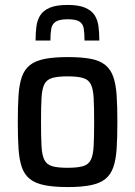

<svg xmlns="http://www.w3.org/2000/svg" viewBox="-20 -749 546 777"><path d="M254 8Q198 8 160.5 0.5Q123 -7 101 -24.5Q79 -42 68.5 -72Q58 -102 55 -147Q52 -192 52 -255Q52 -319 55 -363.5Q58 -408 68.5 -438Q79 -468 101 -485.5Q123 -503 160.5 -510.5Q198 -518 254 -518Q310 -518 347 -511Q384 -504 406 -486Q428 -468 438.5 -438Q449 -408 452 -363.5Q455 -319 455 -255Q455 -192 452 -147Q449 -102 438.5 -72Q428 -42 406 -24.5Q384 -7 347 0.5Q310 8 254 8ZM253 -70Q294 -70 316 -76.5Q338 -83 347.5 -102Q357 -121 359 -158Q361 -195 361 -255Q361 -316 359 -352.5Q357 -389 347.5 -408Q338 -427 315.5 -433.5Q293 -440 253 -440Q214 -440 191.5 -433.5Q169 -427 159.5 -408Q150 -389 148 -352.5Q146 -316 146 -255Q146 -195 148 -158Q150 -121 159.5 -102Q169 -83 191 -76.5Q213 -70 253 -70ZM254 -729Q298 -729 324 -718Q350 -707 362.5 -688Q375 -669 378.5 -643Q382 -617 382 -585H322Q322 -614 319 -633Q316 -652 302 -661.5Q288 -671 254 -671Q221 -671 206 -661.5Q191 -652 187.5 -633Q184 -614 184 -585H124Q124 -616 127.5 -642.5Q131 -669 143.5 -688Q156 -707 182 -718Q208 -729 254 -729Z"/></svg>

Font: Saira SemiCondensed Medium
Style: Regular
Weight: 500
Width: 4
Designer: Hector Gatti with collaboration of the Omnibus-Type team
Foundry: Omnibus-Type
Version: Version 1.101